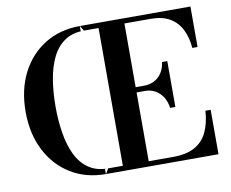

<svg xmlns="http://www.w3.org/2000/svg" viewBox="-81 -854 1155 958"><g transform="rotate(-10 497.0 -375.0)"><path d="M396.5 -724ZM191.5 -375Q191.5 -446.5 201.8 -509.5Q212 -572.5 235.2 -620.8Q258.5 -669 298.2 -696.5Q338 -724 396.5 -724L381 -750Q279.5 -750 202.8 -702.5Q126 -655 83 -570.8Q40 -486.5 40 -375Q40 -264 83 -179.5Q126 -95 202.8 -47.5Q279.5 0 381 0L396.5 -26Q338 -26 298.2 -53.5Q258.5 -81 235.2 -129.2Q212 -177.5 201.8 -240.5Q191.5 -303.5 191.5 -375ZM380.5 0V-26H471V-724H380.5V-750H941V-545H914.5Q910 -598.5 890 -638.8Q870 -679 832 -701.5Q794 -724 735.5 -724H602V-26H725.5Q793.5 -26 835.8 -49.5Q878 -73 899 -117.2Q920 -161.5 924.5 -225H951V0ZM753.5 -269.5Q749 -303 733.5 -326.5Q718 -350 694.8 -362.5Q671.5 -375 643 -374.5H583.5V-401H643Q671.5 -401 694.8 -412.2Q718 -423.5 733.5 -446Q749 -468.5 753.5 -502H780V-269.5Z"/></g></svg>

Font: Bodoni Moda 9pt SemiBold
Style: Regular
Weight: 600
Designer: Owen Earl
Foundry: indestructible type
Version: Version 2.005